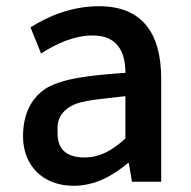

<svg xmlns="http://www.w3.org/2000/svg" viewBox="-20 -584 615 617"><path d="M216 13C284 13 340 -17 391 -60H394L404 0H498V-331C498 -480 435 -564 298 -564C210 -564 135 -532 78 -496L112 -412C159 -443 218 -470 278 -470C359 -470 383 -415 383 -350C270 -342 187 -333 131 -302C74 -267 54 -207 54 -146C54 -49 121 13 216 13ZM251 -78C202 -78 165 -98 165 -154C165 -177 161 -203 190 -230C225 -262 277 -262 383 -275V-139C338 -98 299 -78 251 -78Z"/></svg>

Font: Spoqa Han Sans Neo Medium
Style: Regular
Weight: 500
Designer: [Spoqa Han Sans Neo] Dong-huui Kim ___ Younghwa Kang ___ Yujin Lee ___ [Noto Sans] Ryoko NISHIZUKA ____ (kana & ideograp
Foundry: Spoqa (http://www.spoqa-han-sans.com)
Version: Version 1.100;hotconv 1.0.109;makeotfexe 2.5.65596